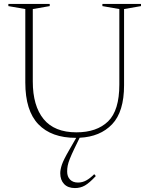

<svg xmlns="http://www.w3.org/2000/svg" viewBox="-20 -690 760 975"><path d="M358 64Q342.5 96.5 334.5 116.8Q326.5 137 323.8 151.2Q321 165.5 321 181Q321 207 335.8 222Q350.5 237 376 237Q398 237 417.5 226.5Q437 216 458.5 194.5L466.5 204Q434 239 411.2 252Q388.5 265 360.5 265Q325 265 305.5 244.5Q286 224 286 189.5Q286 171.5 294.2 146.5Q302.5 121.5 332.5 70L367 10H365Q241 10 174.8 -59Q108.5 -128 108.5 -271V-644L22.5 -659V-670H232.5V-659L146.5 -644V-276Q146.5 -152.5 201.5 -85.2Q256.5 -18 368 -18Q471.5 -18 528.8 -73.5Q586 -129 586 -260.5V-644L500 -659V-670H696V-659L610 -644V-257Q610 -123 549.5 -59.2Q489 4.5 384.5 9.5Z"/></svg>

Font: Newsreader Text ExtraLight
Style: Regular
Weight: 275
Designer: Hugues Gentile
Foundry: Production Type
Version: Version 1.001